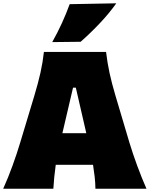

<svg xmlns="http://www.w3.org/2000/svg" viewBox="-20 -1152 922 1172"><path d="M-0.5 0Q29.8 -66.9 56.6 -141.1Q83.5 -215.3 103.5 -282.2L189.9 -568.8Q213.4 -647 227.3 -709.5Q241.2 -772 248 -835H627.4Q635.3 -768.6 648.7 -706.5Q662.1 -644.5 684.6 -568.8L770 -281.7Q791 -212.4 817.9 -139.6Q844.7 -66.9 874 0H562.5Q562 -36.1 557.9 -73Q553.7 -109.9 547.9 -146H320.3Q314.9 -108.9 311.3 -71.8Q307.6 -34.7 305.7 0ZM506.8 -338.9 442.9 -616.7H425.8L360.8 -338.9ZM298.8 -895Q331.5 -953.1 357.9 -1011Q384.3 -1068.8 405.3 -1126.5L689.9 -1131.8Q646.5 -1070.8 590.6 -1011.5Q534.7 -952.1 472.2 -897Z"/></svg>

Font: Pinar-DS1-FD Black
Style: Regular
Weight: 900
Designer: Amin Abedi
Version: Version 2.000